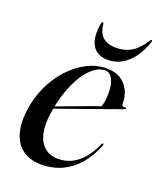

<svg xmlns="http://www.w3.org/2000/svg" viewBox="-120 -689 638 772"><g transform="rotate(20 199.0 -303.0)"><path d="M69.5 -211Q69.5 -211 89 -218.2Q108.5 -225.5 139 -236.8Q169.5 -248 202.5 -260.5Q235.5 -273 263 -283Q290.5 -293 304.5 -297.5L295 -288.5Q299.5 -299 302.5 -314.8Q305.5 -330.5 305.5 -354.5Q306 -390 294.2 -412.8Q282.5 -435.5 262 -435.5Q239 -435.5 216.2 -418.8Q193.5 -402 173.2 -370.5Q153 -339 137.5 -295Q122 -251 114 -195.5Q103.5 -118.5 128.2 -77.2Q153 -36 205 -36Q234.5 -36 260.8 -48.5Q287 -61 309.2 -86.5Q331.5 -112 348.5 -151Q350 -154 351.2 -155.2Q352.5 -156.5 354.5 -156Q356 -156 356.5 -153.8Q357 -151.5 356 -148Q336.5 -98.5 306.5 -63.5Q276.5 -28.5 236.5 -10Q196.5 8.5 147.5 8.5Q102.5 8.5 71.2 -12.8Q40 -34 26.5 -75.8Q13 -117.5 21 -178Q28 -232.5 50.5 -280.8Q73 -329 106.8 -366Q140.5 -403 181.2 -424Q222 -445 266 -445Q302.5 -445 326.5 -429.2Q350.5 -413.5 362.2 -388.2Q374 -363 373 -333.5Q373 -327.5 376 -324.8Q379 -322 386.5 -323Q390 -323.5 391.2 -322.5Q392.5 -321.5 393 -320Q393.5 -318.5 392.2 -317.2Q391 -316 388 -315Q382.5 -313 357.2 -304.2Q332 -295.5 296.2 -282.5Q260.5 -269.5 221.5 -255.8Q182.5 -242 148.2 -229.8Q114 -217.5 92.8 -210Q71.5 -202.5 71.5 -202.5ZM270.5 -535.5Q308 -535.5 336.8 -553Q365.5 -570.5 388.5 -608.5Q391.5 -614 395 -614Q397 -614 397.8 -612.2Q398.5 -610.5 397.5 -606.5Q377 -545.5 340.2 -512Q303.5 -478.5 256 -478.5Q209.5 -478.5 189.8 -512Q170 -545.5 181 -606.5Q181.5 -610.5 183 -612.2Q184.5 -614 186.5 -614Q190 -614 190.5 -608.5Q194.5 -569 215.5 -552.2Q236.5 -535.5 270.5 -535.5Z"/></g></svg>

Font: Fraunces 120pt
Style: Italic
Weight: 400
Italic angle: -16°
Version: Version 1.000;[b76b70a41]